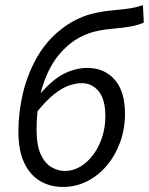

<svg xmlns="http://www.w3.org/2000/svg" viewBox="-20 -730 591 762"><path d="M229.4 12Q179.7 12 139.6 -11.3Q99.5 -34.7 76.2 -83.6Q53 -132.5 53 -208.3Q53 -283.4 70.8 -359.1Q88.7 -434.9 126 -501.1Q163.4 -567.4 221.8 -613.1Q260.4 -644.5 308.3 -663.5Q356.3 -682.5 427.5 -689Q458.5 -692.3 479.1 -694.6Q499.7 -696.9 515.4 -700.6Q531.2 -704.3 547.2 -709.7L550.7 -640.7Q530.6 -630.7 499.8 -625.1Q468.9 -619.5 430.4 -616.3Q370.4 -611.5 331.6 -597.4Q292.8 -583.3 262.6 -559.8Q214.4 -522.7 184.1 -469.4Q153.7 -416 139.4 -351.8Q125.1 -287.7 125.1 -216.9Q125.1 -152.9 141.9 -117Q158.7 -81.1 184.6 -66.3Q210.5 -51.5 238 -51.5Q270 -51.5 298.8 -68.7Q327.6 -85.8 350.1 -116.1Q372.5 -146.3 385.3 -185.4Q398.1 -224.6 398.1 -268.8Q398.1 -335.7 371.6 -367.8Q345.1 -399.9 304.8 -399.9Q280.5 -399.9 253.5 -390.5Q226.5 -381 195.4 -356.7Q164.3 -332.3 127.5 -286.6L133.6 -350.7Q186.5 -413.6 233.4 -437.1Q280.2 -460.5 326.6 -460.5Q393.5 -460.5 434.8 -414.2Q476.1 -367.8 476.1 -278Q476.1 -219.6 457.4 -167.1Q438.6 -114.6 405.1 -74.3Q371.7 -34 326.7 -11Q281.8 12 229.4 12Z"/></svg>

Font: Source Sans 3 VF
Style: Italic
Weight: 200
Italic angle: -11°
Designer: Paul D. Hunt
Foundry: Adobe Systems Incorporated
Version: Version 3.042;hotconv 1.0.118;makeotfexe 2.5.65603